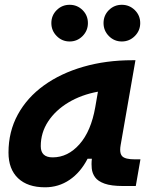

<svg xmlns="http://www.w3.org/2000/svg" viewBox="-20 -775 626 805"><path d="M168.9 10.3Q95.7 10.3 55.7 -27.8Q15.6 -65.9 15.6 -135.3Q15.6 -223.1 54.7 -294.7Q93.8 -366.2 164.3 -417Q234.9 -467.8 329.6 -495.1Q424.3 -522.5 535.6 -522.5H547.9L485.8 -166.5Q483.9 -155.8 483.9 -147Q483.9 -128.4 492.7 -119.6Q505.4 -106.9 545.4 -106.9H568.8L549.3 4.9H496.1Q446.3 4.9 418.5 -5.1Q390.6 -15.1 378.7 -31.7Q366.7 -48.3 364.7 -68.8Q363.8 -77.6 363.8 -86.9Q363.8 -98.1 365.2 -109.4H347.2Q317.4 -51.8 271.5 -20.8Q225.6 10.3 168.9 10.3ZM200.7 -115.2Q264.6 -115.2 313.2 -170.2Q361.8 -225.1 379.4 -325.7L390.6 -390.6Q321.3 -377.9 267.1 -345.5Q212.9 -313 181.9 -265.9Q150.9 -218.8 150.9 -162.1Q150.9 -115.2 200.7 -115.2ZM490.7 -601.1Q459 -601.1 436.5 -623.8Q414.1 -646.5 414.1 -678.2Q414.1 -710.4 436.5 -732.7Q459 -754.9 490.7 -754.9Q522.5 -754.9 545.2 -732.7Q567.9 -710.4 567.9 -678.2Q567.9 -646.5 545.2 -623.8Q522.5 -601.1 490.7 -601.1ZM272 -601.1Q240.2 -601.1 217.8 -623.8Q195.3 -646.5 195.3 -678.2Q195.3 -710.4 217.8 -732.7Q240.2 -754.9 272 -754.9Q303.7 -754.9 326.2 -732.7Q348.6 -710.4 348.6 -678.2Q348.6 -646.5 326.2 -623.8Q303.7 -601.1 272 -601.1Z"/></svg>

Font: CaskaydiaCove NF
Style: Bold Italic
Weight: 700
Italic angle: -10°
Designer: Aaron Bell
Foundry: Saja Typeworks
Version: Version 2111.001; VTT 6.35;Nerd Fonts 3.2.1